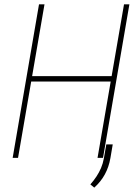

<svg xmlns="http://www.w3.org/2000/svg" viewBox="-20 -731 619 889"><path d="M506.3 -378.4 502.9 -353.5H112.8L116.2 -378.4ZM186 -710.9 63.5 0H38.6L160.6 -710.9ZM579.1 -710.9 457 0H431.6L554.2 -710.9ZM502 -62.5 491.2 1Q483.9 42.5 465.6 76.2Q447.3 109.9 416.5 137.7L398.4 123Q414.6 104.5 426.8 85.9Q439 67.4 447.8 46.9Q456.5 26.4 460.9 2.4L472.2 -62.5Z"/></svg>

Font: Roboto Condensed Thin
Style: Italic
Weight: 250
Italic angle: -12°
Designer: Christian Robertson
Foundry: Google
Version: Version 3.008; 2023